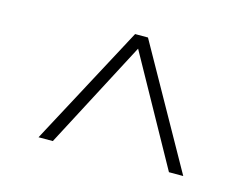

<svg xmlns="http://www.w3.org/2000/svg" viewBox="-59 -751 677 519"><g transform="rotate(15 280.0 -491.5)"><path d="M447 -323 280 -624 122 -323H82L262 -660H298L487 -323Z"/></g></svg>

Font: Titillium Web
Style: Thin
Weight: 200
Version: Version 1.001;PS 57.000;hotconv 1.0.70;makeotf.lib2.5.55311